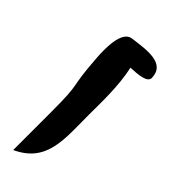

<svg xmlns="http://www.w3.org/2000/svg" viewBox="-9 -691 632 632"><g transform="rotate(-45 307.0 -375.0)"><path d="M-11.5 -442C38 -334.6 132.4 -348 249.5 -348C288.1 -348 385.1 -344.4 453 -360.9C454.7 -323.6 458.1 -286.5 479.3 -287C545.8 -288.7 532.4 -364.6 524.6 -425C519.2 -467.1 436.9 -464.8 396.9 -462C253.2 -452 312.9 -442 165.5 -442Z"/></g></svg>

Font: Rocketfuel
Style: Regular
Weight: 400
Designer: Mew Too
Foundry: Cannot Into Space Fonts.
Version: Version 0.27